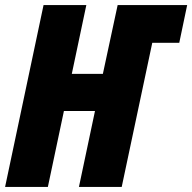

<svg xmlns="http://www.w3.org/2000/svg" viewBox="-25 -734 755 754"><path d="M-5 0H163L226 -298H348L285 0H453L573 -566H679L710 -714H437L379 -444H257L314 -714H146Z"/></svg>

Font: Noto Sans UI Condensed Black
Style: Italic
Weight: 900
Width: 3
Italic angle: -192°
Designer: Monotype Design Team
Foundry: Monotype Imaging Inc.
Version: Version 1.901